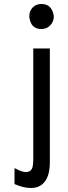

<svg xmlns="http://www.w3.org/2000/svg" viewBox="-20 -751 342 961"><path d="M249.5 -669.4Q249.5 -656.2 244.9 -644.8Q240.2 -633.3 231.9 -624.5Q223.6 -615.7 212.2 -610.6Q200.7 -605.5 187.5 -605.5Q132.8 -605.5 126.5 -668.5Q126.5 -695.3 143.1 -713.1Q159.7 -731 187.5 -731Q240.7 -731 249.5 -669.4ZM229.5 60.1Q229.5 125 204.6 157.5Q179.7 189.9 136.2 189.9Q118.2 189.9 98.6 185.8Q79.1 181.6 52.7 170.4V90.3Q90.8 110.4 108.4 110.4Q130.9 110.4 139.6 94.2Q146.5 82 146.5 41.5V-508.3H229.5Z"/></svg>

Font: Kawthoolei
Style: Bold
Weight: 700
Designer: Moe Zed
Foundry: Moe Zed
Version: Version 1.000;July 10, 2024;FontCreator 14.0.0.2901 32-bit